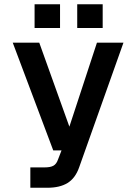

<svg xmlns="http://www.w3.org/2000/svg" viewBox="-20 -735 640 905"><path d="M123 150V54H191Q218 54 232 46Q246 38 253 18L270 -26H231L40 -534H165L307 -138L437 -534H562L353 54Q335 105 298.5 127.5Q262 150 203 150ZM143 -603V-715H263V-603ZM344 -603V-715H464V-603Z"/></svg>

Font: Geist Mono SemiBold
Style: Regular
Weight: 600
Monospace: yes
Designer: Basement.studio, Andrés Briganti, Mateo Zaragoza
Foundry: Basement.studio, Vercel, Andrés Briganti, Guido Ferreyra, Mateo Zaragoza
Version: Version 1.500; ttfautohint (v1.8.4.7-5d5b)